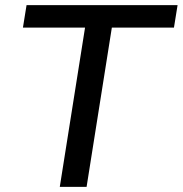

<svg xmlns="http://www.w3.org/2000/svg" viewBox="-20 -725 709 745"><path d="M212 0 310 -618H69L83 -705H669L655 -618H414L316 0Z"/></svg>

Font: Mulish ExtraLight SemiBold
Style: Italic
Weight: 600
Italic angle: -9°
Version: Version 3.603